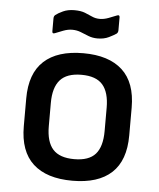

<svg xmlns="http://www.w3.org/2000/svg" viewBox="-50 -715 640 771"><g transform="rotate(5 269.5 -329.5)"><path d="M270 12Q166 12 111.5 -38Q57 -88 57 -189V-301Q57 -402 111.5 -452Q166 -502 270 -502Q373 -502 427.5 -452Q482 -402 482 -301V-189Q482 -88 428 -38Q374 12 270 12ZM270 -75Q329 -75 355.5 -105Q382 -135 382 -198V-292Q382 -354 355.5 -384.5Q329 -415 270 -415Q211 -415 184 -384.5Q157 -354 157 -292V-198Q157 -135 184 -105Q211 -75 270 -75ZM321 -566Q301 -566 284.5 -572.5Q268 -579 252 -585.5Q236 -592 217 -592Q200 -592 181.5 -585Q163 -578 151 -573Q138 -567 138 -579V-631Q138 -640 144 -645Q154 -653 173.5 -662Q193 -671 219 -671Q245 -671 261.5 -664.5Q278 -658 292 -651.5Q306 -645 323 -645Q340 -645 358.5 -652Q377 -659 389 -664Q402 -670 402 -658V-606Q402 -597 396 -592Q386 -585 366.5 -575.5Q347 -566 321 -566Z"/></g></svg>

Font: Sofia Sans SemiBold
Style: Regular
Weight: 600
Designer: Botio Nikoltchev, Ani Petrova
Foundry: lettersoup
Version: Version 4.101; ttfautohint (v1.8.4.7-5d5b)